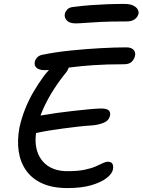

<svg xmlns="http://www.w3.org/2000/svg" viewBox="-20 -950 726 977"><path d="M323 7Q248 7 195.5 -16.5Q143 -40 113 -82.5Q83 -125 75 -181Q67 -237 79 -301Q89 -347 107 -393Q125 -439 149.5 -481Q174 -523 201 -560Q225 -592 250.5 -615Q276 -638 303 -638Q316 -638 323.5 -631.5Q331 -625 330.5 -612.5Q330 -600 317 -582Q284 -542 254 -495.5Q224 -449 201 -398.5Q178 -348 167 -294Q154 -230 169 -181.5Q184 -133 223.5 -106Q263 -79 323 -79Q375 -79 409.5 -86Q444 -93 466.5 -103Q489 -113 503.5 -120Q518 -127 528 -127Q546 -127 552 -116.5Q558 -106 555 -89Q551 -66 522.5 -44Q494 -22 444.5 -7.5Q395 7 323 7ZM169 -274Q146 -269 134.5 -274Q123 -279 120.5 -290.5Q118 -302 120 -314Q124 -332 144 -345Q164 -358 197 -364Q231 -370 271.5 -375.5Q312 -381 352 -385.5Q392 -390 428 -393.5Q464 -397 493 -398Q523 -398 533 -388.5Q543 -379 540 -362Q534 -336 508 -325.5Q482 -315 451 -312Q415 -310 376.5 -305.5Q338 -301 300 -296Q262 -291 228.5 -285.5Q195 -280 169 -274ZM208 -593Q179 -593 166 -605Q153 -617 157 -635Q159 -646 168 -656.5Q177 -667 194 -671Q262 -685 340.5 -693Q419 -701 493.5 -705Q568 -709 623 -709Q648 -709 659.5 -696.5Q671 -684 667 -666Q663 -648 650 -635.5Q637 -623 611 -623Q522 -623 457 -618.5Q392 -614 346 -608Q300 -602 266.5 -597.5Q233 -593 208 -593ZM365 -831Q333 -831 319.5 -846.5Q306 -862 310 -880Q312 -890 322 -901.5Q332 -913 356 -915Q403 -921 444.5 -924Q486 -927 527 -928.5Q568 -930 611 -930Q642 -930 658.5 -921.5Q675 -913 681 -901.5Q687 -890 685 -881Q681 -863 665.5 -852Q650 -841 627 -841Q545 -841 493.5 -838.5Q442 -836 412.5 -833.5Q383 -831 365 -831Z"/></svg>

Font: Shantell Sans
Style: Italic
Weight: 400
Italic angle: -11°
Designer: Stephen Nixon, Anya Danilova, Shantell Martin
Foundry: Arrow Type
Version: Version 1.011;[c5ecc13dd]